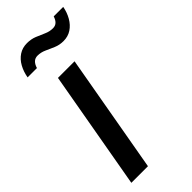

<svg xmlns="http://www.w3.org/2000/svg" viewBox="-234 -761 801 801"><g transform="rotate(-45 166.5 -360.0)"><path d="M15 0 108 -526H206L113 0ZM20 -617Q25 -646 38 -669.5Q51 -693 71.5 -706.5Q92 -720 119 -720Q143 -720 163 -712Q183 -704 201.5 -695.5Q220 -687 240 -687Q254 -687 263 -695.5Q272 -704 277 -720H333Q328 -692 314.5 -668.5Q301 -645 280.5 -631.5Q260 -618 233 -618Q210 -618 190 -626.5Q170 -635 151.5 -643.5Q133 -652 113 -652Q99 -652 89.5 -643Q80 -634 75 -617Z"/></g></svg>

Font: Archivo SemiCondensed Medium
Style: Italic
Weight: 500
Width: 4
Italic angle: -10°
Designer: Hector Gatti
Foundry: Omnibus-Type
Version: Version 2.001